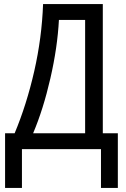

<svg xmlns="http://www.w3.org/2000/svg" viewBox="-20 -734 621 945"><path d="M399 -78H143Q193 -196 228 -348.5Q263 -501 270 -636H399ZM192 -714Q186 -548 148.5 -383.5Q111 -219 52 -78H5V191H88V0H477V191H560V-78H486V-714Z"/></svg>

Font: Noto Sans Display SemiCondensed
Style: Regular
Weight: 400
Width: 4
Designer: Monotype Design team
Foundry: Monotype Imaging Inc.
Version: 1.000